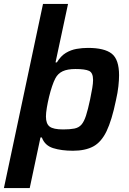

<svg xmlns="http://www.w3.org/2000/svg" viewBox="-36 -763 661 982"><path d="M-16 199 184 -743H312L248 -444H255Q275 -477 301 -492.5Q327 -508 356 -513Q385 -518 414 -518Q498 -518 535.5 -488.5Q573 -459 573 -378Q573 -354 569.5 -321.5Q566 -289 557 -250Q536 -148 509 -92Q482 -36 441 -14Q400 8 337 8Q278 8 235.5 -5.5Q193 -19 178 -60H171L116 199ZM287 -101Q322 -101 344.5 -105.5Q367 -110 380.5 -125.5Q394 -141 404 -172Q414 -203 425 -255Q432 -289 436 -313Q440 -337 440 -354Q440 -391 419.5 -400.5Q399 -410 350 -410Q309 -410 284.5 -398.5Q260 -387 247 -362Q239 -347 230.5 -322Q222 -297 215 -268Q208 -239 203.5 -212Q199 -185 199 -167Q199 -130 218 -115.5Q237 -101 287 -101Z"/></svg>

Font: Saira SemiBold
Style: Italic
Weight: 600
Italic angle: -12°
Designer: Hector Gatti with collaboration of the Omnibus-Type team
Foundry: Omnibus-Type
Version: Version 1.100; ttfautohint (v1.8.3)